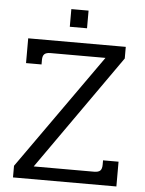

<svg xmlns="http://www.w3.org/2000/svg" viewBox="-55 -843 669 888"><g transform="rotate(5 279.0 -399.5)"><path d="M240 -799H320V-717H240ZM39 -54 417 -588H162Q142 -588 133.5 -580Q125 -572 125 -553V-532H53V-647H506V-593L130 -59H410Q430 -59 438.5 -67Q447 -75 447 -95V-115H519V0H39Z"/></g></svg>

Font: Pridi Light
Style: Regular
Weight: 300
Designer: Katatrad Team
Foundry: CadsonDemak
Version: Version 1.003